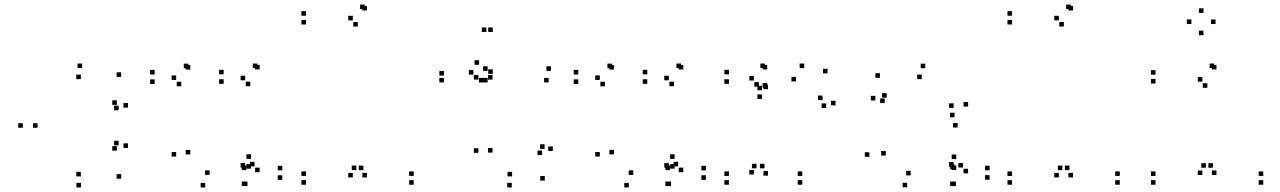

<svg xmlns="http://www.w3.org/2000/svg" viewBox="-20 -801 5620 843"><path d="M512 -16.5V-36.5H492V-16.5ZM542 -151.5V-171.5H522V-151.5ZM501 -163V-183H481V-163ZM493 -139.5V-159.5H473V-139.5ZM335 -26.5V-46.5H315V-26.5ZM145 -240V-260H125V-240ZM335 -453.5V-473.5H315V-453.5ZM493 -340.5V-360.5H473V-340.5ZM501 -317V-337H481V-317ZM542 -328.5V-348.5H522V-328.5ZM512 -463.5V-483.5H492V-463.5ZM340.5 -502V-522H320.5V-502ZM80 -240V-260H60V-240ZM335.5 22V2H315.5V22Z M1082 -60.5V-80.5H1062V-60.5ZM1082 -103.5V-123.5H1062V-103.5ZM900.5 -33V-53H880.5V-33ZM815.5 -123V-143H795.5V-123ZM815.5 -495.5V-515.5H795.5V-495.5ZM807 -501.5V-521.5H787V-501.5ZM659 -474V-494H639V-474ZM659 -432.5V-452.5H639V-432.5ZM776 -422V-442H756V-422ZM753.5 -450V-470H733.5V-450ZM753.5 -113.5V-133.5H733.5V-113.5ZM881 22V2H861V22ZM1066.5 16V-4H1046.5V16ZM1219.5 -11.5V-31.5H1199.5V-11.5ZM1219.5 -53V-73H1199.5V-53ZM1097.5 -70.5V-90.5H1077.5V-70.5ZM1120 -45V-65H1100V-45ZM1120 -496V-516H1100V-496ZM1110 -502V-522H1090V-502ZM962 -474.5V-494.5H942V-474.5ZM962 -433V-453H942V-433ZM1079 -422.5V-442.5H1059V-422.5ZM1056.5 -448.5V-468.5H1036.5V-448.5ZM1056.5 -65V-85H1036.5V-65ZM1061.5 -54V-74H1041.5V-54ZM1061.5 16V-4H1041.5V16Z M1796.5 10V-10H1776.5V10ZM1796.5 -28.5V-48.5H1776.5V-28.5ZM1575.5 -54V-74H1555.5V-54ZM1591 -22V-42H1571V-22ZM1591 -755V-775H1571V-755ZM1581 -761V-781H1561V-761ZM1323.5 -732V-752H1303.5V-732ZM1323.5 -693.5V-713.5H1303.5V-693.5ZM1551 -684.5V-704.5H1531V-684.5ZM1529 -711.5V-731.5H1509V-711.5ZM1529 -22V-42H1509V-22ZM1544.5 -54V-74H1524.5V-54ZM1323.5 -28.5V-48.5H1303.5V-28.5ZM1323.5 10V-10H1303.5V10Z M2372 -8V-28H2352V-8ZM2407 -138V-158H2387V-138ZM2371 -147.5V-167.5H2351V-147.5ZM2360 -120V-140H2340V-120ZM2228.5 -26.5V-46.5H2208.5V-26.5ZM2142.5 -131V-151H2122.5V-131ZM2142.5 -451.5V-471.5H2122.5V-451.5ZM2121 -439V-459H2101V-439ZM2389 -439V-459H2369V-439ZM2399 -490V-510H2379V-490ZM2121 -490V-510H2101V-490ZM2143.5 -476.5V-496.5H2123.5V-476.5ZM2143.5 -660.5V-680.5H2123.5V-660.5ZM2115.5 -660.5V-680.5H2095.5V-660.5ZM2058.5 -473.5V-493.5H2038.5V-473.5ZM2083.5 -516.5V-536.5H2063.5V-516.5ZM1929 -469V-489H1909V-469ZM1929 -439V-459H1909V-439ZM2103 -439V-459H2083V-439ZM2080.5 -451.5V-471.5H2060.5V-451.5ZM2080.5 -130V-150H2060.5V-130ZM2227 22V2H2207V22Z M2942 -60.5V-80.5H2922V-60.5ZM2942 -103.5V-123.5H2922V-103.5ZM2760.5 -33V-53H2740.5V-33ZM2675.5 -123V-143H2655.5V-123ZM2675.5 -495.5V-515.5H2655.5V-495.5ZM2667 -501.5V-521.5H2647V-501.5ZM2519 -474V-494H2499V-474ZM2519 -432.5V-452.5H2499V-432.5ZM2636 -422V-442H2616V-422ZM2613.5 -450V-470H2593.5V-450ZM2613.5 -113.5V-133.5H2593.5V-113.5ZM2741 22V2H2721V22ZM2926.5 16V-4H2906.5V16ZM3079.5 -11.5V-31.5H3059.5V-11.5ZM3079.5 -53V-73H3059.5V-53ZM2957.5 -70.5V-90.5H2937.5V-70.5ZM2980 -45V-65H2960V-45ZM2980 -496V-516H2960V-496ZM2970 -502V-522H2950V-502ZM2822 -474.5V-494.5H2802V-474.5ZM2822 -433V-453H2802V-433ZM2939 -422.5V-442.5H2919V-422.5ZM2916.5 -448.5V-468.5H2896.5V-448.5ZM2916.5 -65V-85H2896.5V-65ZM2921.5 -54V-74H2901.5V-54ZM2921.5 16V-4H2901.5V16Z M3502.5 10V-10H3482.5V10ZM3502.5 -28.5V-48.5H3482.5V-28.5ZM3336.5 -62V-82H3316.5V-62ZM3352 -30V-50H3332V-30ZM3352 -409.5V-429.5H3332V-409.5ZM3348.5 -416.5V-436.5H3328.5V-416.5ZM3348.5 -496V-516H3328.5V-496ZM3338.5 -502V-522H3318.5V-502ZM3180.5 -474.5V-494.5H3160.5V-474.5ZM3180.5 -433V-453H3160.5V-433ZM3312 -420.5V-440.5H3292V-420.5ZM3290 -447.5V-467.5H3270V-447.5ZM3290 -35V-55H3270V-35ZM3301.5 -62V-82H3281.5V-62ZM3180.5 -28.5V-48.5H3160.5V-28.5ZM3180.5 10V-10H3160.5V10ZM3648.5 -338.5V-358.5H3628.5V-338.5ZM3613.5 -479V-499H3593.5V-479ZM3511 -502V-522H3491V-502ZM3325.5 -404.5V-424.5H3305.5V-404.5ZM3325.5 -366.5V-386.5H3305.5V-366.5ZM3475 -443.5V-463.5H3455V-443.5ZM3591.5 -361.5V-381.5H3571.5V-361.5ZM3607.5 -327V-347H3587.5V-327Z M4177 16V-4H4157V16ZM4325 -12V-32H4305V-12ZM4325 -53.5V-73.5H4305V-53.5ZM4208 -65.5V-85.5H4188V-65.5ZM4230.5 -40V-60H4210.5V-40ZM4230.5 -333V-353H4210.5V-333ZM4042.5 -501.5V-521.5H4022.5V-501.5ZM3843.5 -459.5V-479.5H3823.5V-459.5ZM3823.5 -360V-380H3803.5V-360ZM3864.5 -348.5V-368.5H3844.5V-348.5ZM3873 -372V-392H3853V-372ZM4027 -453.5V-473.5H4007V-453.5ZM4167 -327.5V-347.5H4147V-327.5ZM4167 -69.5V-89.5H4147V-69.5ZM4172 -58.5V-78.5H4152V-58.5ZM4172 16V-4H4152V16ZM4178.5 -54.5V-74.5H4158.5V-54.5ZM4178.5 -102.5V-122.5H4158.5V-102.5ZM3978.5 -31V-51H3958.5V-31ZM3869 -118V-138H3849V-118ZM4184.5 -241V-261H4164.5V-241ZM4171 -286V-306H4151V-286ZM3797 -112.5V-132.5H3777V-112.5ZM3963 21.5V1.5H3943V21.5Z M4896.5 10V-10H4876.5V10ZM4896.5 -28.5V-48.5H4876.5V-28.5ZM4675.5 -54V-74H4655.5V-54ZM4691 -22V-42H4671V-22ZM4691 -755V-775H4671V-755ZM4681 -761V-781H4661V-761ZM4423.5 -732V-752H4403.5V-732ZM4423.5 -693.5V-713.5H4403.5V-693.5ZM4651 -684.5V-704.5H4631V-684.5ZM4629 -711.5V-731.5H4609V-711.5ZM4629 -22V-42H4609V-22ZM4644.5 -54V-74H4624.5V-54ZM4423.5 -28.5V-48.5H4403.5V-28.5ZM4423.5 10V-10H4403.5V10Z M5526.5 10V-10H5506.5V10ZM5526.5 -28.5V-48.5H5506.5V-28.5ZM5305.5 -64.5V-84.5H5285.5V-64.5ZM5321 -32.5V-52.5H5301V-32.5ZM5321 -496V-516H5301V-496ZM5311 -502V-522H5291V-502ZM5053.5 -473V-493H5033.5V-473ZM5053.5 -434.5V-454.5H5033.5V-434.5ZM5281 -415.5V-435.5H5261V-415.5ZM5259 -442.5V-462.5H5239V-442.5ZM5259 -32.5V-52.5H5239V-32.5ZM5274.5 -64.5V-84.5H5254.5V-64.5ZM5053.5 -28.5V-48.5H5033.5V-28.5ZM5053.5 10V-10H5033.5V10ZM5317 -695.5V-715.5H5297V-695.5ZM5264 -744.5V-764.5H5244V-744.5ZM5211 -695.5V-715.5H5191V-695.5ZM5264 -646.5V-666.5H5244V-646.5Z"/></svg>

Font: Monaspace Xenon Dots Var
Style: Regular
Weight: 400
Designer: Riley Cran and the Lettermatic Team
Version: Version 1.100 (Monaspace Xenon Dots)